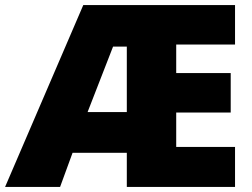

<svg xmlns="http://www.w3.org/2000/svg" viewBox="-25 -785 991 754"><path d="M898 -51V-208H667V-343H881V-498H667V-610H898V-765H302L-5 -51H211L260 -185H473V-51ZM319 -345 419 -602H473V-345Z"/></svg>

Font: Noto Sans Tamil UI Black
Style: Regular
Weight: 900
Designer: Jelle Bosma - Monotype Design Team
Foundry: Monotype Imaging Inc.
Version: Version 2.004